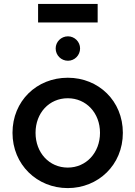

<svg xmlns="http://www.w3.org/2000/svg" viewBox="-20 -951 693 983"><path d="M327 12C482 12 609 -106 609 -271C609 -434 485 -553 327 -553C168 -553 44 -434 44 -271C44 -108 170 12 327 12ZM162 -271C162 -373 232 -448 327 -448C421 -448 492 -373 492 -271C492 -169 421 -93 327 -93C232 -93 162 -169 162 -271ZM175 -836H480V-931H175ZM265 -703C265 -668 293 -640 328 -640C362 -640 390 -668 390 -703C390 -737 362 -765 328 -765C293 -765 265 -737 265 -703Z"/></svg>

Font: Mluvka SemiBold
Style: Regular
Weight: 600
Designer: Modified by Jiří Krblich, Original typeface by Gumpita Rahayu
Foundry: Gumpita Rahayu & Jiří Krblich
Version: Version 2.000;Glyphs 3.1.1 (3134)